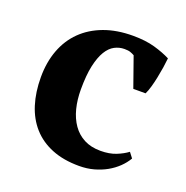

<svg xmlns="http://www.w3.org/2000/svg" viewBox="-94 -555 632 653"><g transform="rotate(20 222.0 -228.5)"><path d="M419.9 -74.2Q409.7 -56.6 393.6 -41Q377.4 -25.4 356.9 -13.9Q336.4 -2.4 311.8 4.4Q287.1 11.2 258.8 11.2Q202.1 11.2 159.9 -5.9Q117.7 -22.9 89.6 -54.4Q61.5 -85.9 47.6 -130.1Q33.7 -174.3 33.7 -228.5Q33.7 -282.7 50.3 -326.9Q66.9 -371.1 98.6 -402.3Q130.4 -433.6 176.3 -450.7Q222.2 -467.8 280.8 -467.8Q326.2 -467.8 359.6 -458.3Q393.1 -448.7 418 -436Q416.5 -420.4 413.6 -401.4Q410.6 -382.3 406.7 -363.3Q402.8 -344.2 397.9 -327.1Q393.1 -310.1 387.2 -298.3H342.8L304.7 -406.2Q297.4 -410.2 290 -412.8Q282.7 -415.5 268.6 -415.5Q250 -415.5 233.2 -406.7Q216.3 -397.9 203.6 -377Q190.9 -356 183.3 -321.5Q175.8 -287.1 175.8 -235.4Q175.8 -198.7 183.8 -167Q191.9 -135.3 208.3 -111.8Q224.6 -88.4 249.8 -75.2Q274.9 -62 309.6 -62Q341.8 -62 365.5 -71.5Q389.2 -81.1 405.3 -93.3Z"/></g></svg>

Font: PT Astra Serif
Style: Bold
Weight: 700
Designer: A.Korolkova, I. Chaeva
Foundry: ParaType Ltd
Version: Version 1.002